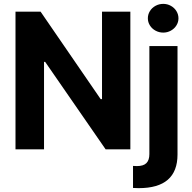

<svg xmlns="http://www.w3.org/2000/svg" viewBox="-20 -767 987 986"><path d="M649.4 0H522.5L211.9 -449.2H206.1V0H59.6V-707H188.5L497.1 -257.8H503.9V-707H649.4ZM891.6 -530.3V26.4Q891.6 199.2 692.4 199.2L663.1 198.2V85L682.6 85.9Q716.8 85.9 731.9 70.6Q747.1 55.2 747.1 24.4V-530.3ZM739.3 -672.9Q739.3 -692.9 749.8 -710Q760.3 -727.1 778.6 -737.1Q796.9 -747.1 818.4 -747.1Q839.4 -747.1 857.4 -737.1Q875.5 -727.1 886 -710Q896.5 -692.9 896.5 -672.9Q896.5 -653.3 886 -636.5Q875.5 -619.6 857.4 -609.6Q839.4 -599.6 818.4 -599.6Q796.9 -599.6 778.6 -609.6Q760.3 -619.6 749.8 -636.5Q739.3 -653.3 739.3 -672.9Z"/></svg>

Font: Pretendard GOV
Style: Bold
Weight: 700
Designer: Base glyphs from Inter by Rasmus Andersson; Hangeul glyphs from Noto Sans CJK(Source Han Sans) by Jang Soo-young and Kan
Foundry: Kil Hyung-jin
Version: Version 1.309